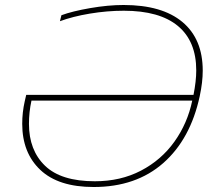

<svg xmlns="http://www.w3.org/2000/svg" viewBox="-20 -734 856 769"><path d="M69 -238Q69 -284 79 -328L85 -354H755Q766 -409 766 -452Q766 -569 692.5 -630Q619 -691 476 -691Q409 -691 340 -679.5Q271 -668 220 -649L226 -673Q269 -689 341 -701.5Q413 -714 475 -714Q629 -714 710.5 -646Q792 -578 792 -451Q792 -405 780 -349Q743 -177 634 -81Q525 15 355 15Q214 15 141.5 -53.5Q69 -122 69 -238ZM750 -331H106Q96 -285 96 -238Q96 -132 160.5 -70Q225 -8 360 -8Q463 -8 544.5 -50.5Q626 -93 678.5 -166.5Q731 -240 750 -331Z"/></svg>

Font: Prompt Thin
Style: Italic
Weight: 250
Italic angle: -12°
Designer: Katatrad Team
Foundry: CadsonDemak
Version: Version 1.001